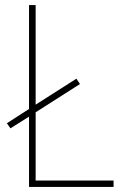

<svg xmlns="http://www.w3.org/2000/svg" viewBox="-20 -734 486 754"><path d="M94 0H426V-25H120V-293L294 -404L280 -425L120 -323V-714H94V-306L7 -250L21 -230L94 -276Z"/></svg>

Font: Noto Sans Sinhala SemiCondensed Thin
Style: Regular
Weight: 100
Width: 4
Designer: Jelle Bosma - Monotype Design Team
Foundry: Monotype Imaging Inc.
Version: Version 2.006